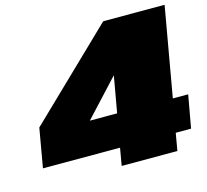

<svg xmlns="http://www.w3.org/2000/svg" viewBox="-106 -858 1054 979"><g transform="rotate(-15 421.5 -368.5)"><path d="M419 0 435 -92H28L64 -298L519 -737H843L760 -265H841L810 -92H729L713 0ZM322 -265H466L500 -457Z"/></g></svg>

Font: Tomorrow ExtraBold
Style: Italic
Weight: 800
Italic angle: -10°
Designer: Tony de Marco, Monica Rizzolli
Foundry: Just in Type
Version: Version 2.002